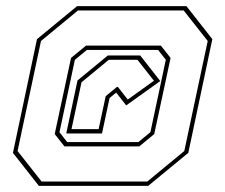

<svg xmlns="http://www.w3.org/2000/svg" viewBox="-20 -734 731 623"><path d="M106 -131 22 -238 100 -607 230 -714H585L669 -607L591 -238L461 -131ZM115 -145H458L578 -244L654 -601L576 -700H233L113 -601L37 -244ZM189 -259 157.5 -299 210.5 -546 259 -586H502L533.5 -546L480.5 -299L432 -259ZM198 -273H429L468 -305L518 -540L493 -572H262L223 -540L173 -305ZM195 -301 231.5 -473 330 -554H435L500 -471L389.5 -392L353.5 -438H362.5L335.5 -416L311 -301ZM212 -315H300L323 -422L359.5 -452H362.5L394.5 -411L479.5 -472L426 -540H333L244.5 -467Z"/></svg>

Font: Tourney Thin
Style: Italic
Weight: 100
Italic angle: -12°
Designer: Tyler Finck
Foundry: Etcetera Type Co
Version: Version 1.015